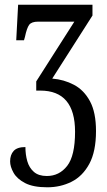

<svg xmlns="http://www.w3.org/2000/svg" viewBox="-20 -556 456 816"><path d="M181 240Q121 240 86.5 222Q52 204 37.5 178Q23 152 23 130Q23 102 38 85.5Q53 69 88 69Q88 101 96 129Q104 157 124 174.5Q144 192 179 192Q232 192 265.5 149Q299 106 299 4Q299 -171 151 -171H134V-210L296 -464H142Q114 -464 104 -450.5Q94 -437 86 -399L82 -385H49L57 -536H373V-490L202 -222Q252 -218 294.5 -195.5Q337 -173 362.5 -125.5Q388 -78 388 1Q388 88 359.5 140.5Q331 193 284 216.5Q237 240 181 240Z"/></svg>

Font: Noto Serif ExtraCondensed
Style: Regular
Weight: 400
Width: 2
Designer: Monotype Design Team
Foundry: Monotype Imaging Inc.
Version: Version 2.015